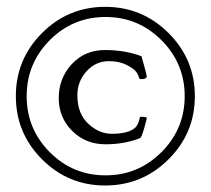

<svg xmlns="http://www.w3.org/2000/svg" viewBox="-20 -621 629 573"><path d="M418 -269.5Q418 -264.6 410.2 -237.8Q402.3 -210.9 398.4 -209Q352.5 -190.4 294.9 -190.4Q235.4 -190.4 195.3 -230.5Q155.3 -270.5 155.3 -328.1Q155.3 -387.7 194.3 -429.7Q233.4 -471.7 293 -471.7Q353.5 -471.7 402.3 -453.1Q418 -397.5 418 -393.6Q418 -384.8 402.3 -384.8Q399.4 -384.8 395.5 -386.7Q393.6 -396.5 386.7 -406.2Q379.9 -416 357.9 -427.2Q335.9 -438.5 304.7 -438.5Q265.6 -438.5 238.3 -408.2Q210.9 -377.9 210.9 -336.9Q210.9 -282.2 243.2 -252Q275.4 -221.7 313.5 -221.7Q363.3 -221.7 383.8 -240.2Q388.7 -245.1 392.1 -252.9Q395.5 -260.7 396.5 -266.6Q397.5 -272.5 398.4 -272.5Q416 -272.5 418 -269.5ZM105.5 -145.5Q27.3 -223.6 27.3 -334Q27.3 -444.3 105.5 -522.5Q183.6 -600.6 293.9 -600.6Q404.3 -600.6 482.9 -522.5Q561.5 -444.3 561.5 -334Q561.5 -223.6 482.9 -145.5Q404.3 -67.4 293.9 -67.4Q183.6 -67.4 105.5 -145.5ZM128.4 -501Q59.6 -431.6 59.6 -334Q59.6 -236.3 128.4 -167Q197.3 -97.7 294.9 -97.7Q392.6 -97.7 461.9 -167Q531.2 -236.3 531.2 -334Q531.2 -431.6 461.9 -501Q392.6 -570.3 294.9 -570.3Q197.3 -570.3 128.4 -501Z"/></svg>

Font: Crimson Text
Style: Roman
Weight: 400
Version: Version 0.13